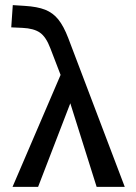

<svg xmlns="http://www.w3.org/2000/svg" viewBox="-20 -731 531 751"><path d="M358 0 255 -327 129 0H29L217 -438L177 -542Q160 -587 136 -603.5Q112 -620 68 -622L24 -624L30 -711L77 -708Q126 -705 156.5 -693Q187 -681 208 -655Q229 -629 247 -582L468 0Z"/></svg>

Font: Ysabeau Infant Semibold
Style: Regular
Weight: 600
Designer: Christian Thalmann (Catharsis Fonts)
Version: Version 0.003